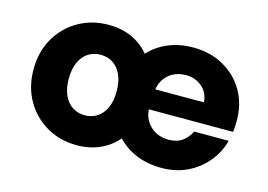

<svg xmlns="http://www.w3.org/2000/svg" viewBox="-76 -653 1125 806"><g transform="rotate(15 487.0 -249.5)"><path d="M307 12Q234 12 176 -21.5Q118 -55 84 -114Q50 -173 50 -249Q50 -326 84 -385Q118 -444 176.5 -477.5Q235 -511 307 -511Q364 -511 409 -490.5Q454 -470 484 -433Q518 -470 566.5 -490.5Q615 -511 675 -511Q749 -511 807 -478.5Q865 -446 897.5 -390Q930 -334 930 -261Q930 -251 929.5 -238.5Q929 -226 927 -212H561Q563 -182 578 -159Q593 -136 617.5 -123Q642 -110 673 -110Q710 -110 733.5 -127.5Q757 -145 769 -171H919Q906 -120 871.5 -78Q837 -36 787 -12Q737 12 675 12Q615 12 566 -8Q517 -28 483 -65Q452 -28 407 -8Q362 12 307 12ZM307 -118Q336 -118 359.5 -132.5Q383 -147 397 -176.5Q411 -206 411 -249Q411 -293 397 -322.5Q383 -352 360 -366.5Q337 -381 307 -381Q278 -381 254.5 -366.5Q231 -352 217 -322.5Q203 -293 203 -249Q203 -206 217 -176.5Q231 -147 254.5 -132.5Q278 -118 307 -118ZM565 -300H777Q774 -341 745.5 -366Q717 -391 675 -391Q648 -391 625.5 -381Q603 -371 587 -351Q571 -331 565 -300Z"/></g></svg>

Font: DM Sans 20pt Black
Style: Regular
Weight: 900
Version: Version 4.004;gftools[0.9.30]